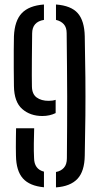

<svg xmlns="http://www.w3.org/2000/svg" viewBox="-20 -826 448 854"><path d="M42 -443Q41.5 -479 41.2 -521.8Q41 -564.5 41.2 -603Q41.5 -641.5 42 -664.5Q45 -734 77 -767.5Q109 -801 175.5 -806V-737.5Q123.5 -729 123 -678Q123 -664.5 122.5 -632.2Q122 -600 121.8 -561.8Q121.5 -523.5 121.5 -490.5Q121.5 -457.5 122 -441.5Q122.5 -407.5 143 -392.5Q163.5 -377.5 196.5 -377.5Q214.5 -377.5 227.5 -382V-323Q201 -310 168.5 -310Q114.5 -310 78.8 -341.2Q43 -372.5 42 -443ZM229 7.5V-61Q251 -65 264.2 -79.8Q277.5 -94.5 277.5 -122.5Q278 -199 278.5 -265.8Q279 -332.5 278.8 -397Q278.5 -461.5 278 -530Q277.5 -598.5 276.5 -678.5Q276.5 -704 263.8 -718.2Q251 -732.5 229 -737.5V-806Q296.5 -801 326 -767.2Q355.5 -733.5 357 -664.5Q359 -565 359.8 -480.8Q360.5 -396.5 359.8 -313.2Q359 -230 357 -134Q356 -64 324.5 -30.5Q293 3 229 7.5ZM51 -134Q50.5 -147.5 50.5 -170Q50.5 -192.5 50.8 -216Q51 -239.5 51.5 -255.5H132Q131 -224 130.5 -188.5Q130 -153 131.5 -123.5Q132 -73.5 175.5 -62.5V7Q111.5 1 81.8 -32.5Q52 -66 51 -134Z"/></svg>

Font: Big Shoulders Stencil Text
Style: Regular
Weight: 400
Designer: Patric King
Foundry: XO Type Co
Version: Version 1.000